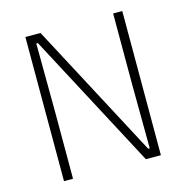

<svg xmlns="http://www.w3.org/2000/svg" viewBox="-97 -731 797 822"><g transform="rotate(-15 301.5 -319.5)"><path d="M154 -639 471 -41H478L476 -326.5V-639H516.5V0H450L132 -600H125L127 -296V0H87V-639Z"/></g></svg>

Font: Anek Gurmukhi ExtraLight
Style: Regular
Weight: 250
Designer: Sarang Kulkarni (Gurmukhi), Yesha Goshar (Latin)
Foundry: Ek Type
Version: Version 1.003